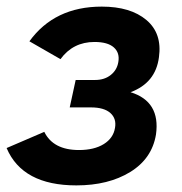

<svg xmlns="http://www.w3.org/2000/svg" viewBox="-29 -553 552 581"><path d="M202 8Q39 8 -9 -105L105 -154Q132 -99 210 -99Q256 -99 285 -117Q314 -135 319 -166Q324 -194 305 -211Q286 -228 246 -228H182L200 -311H259Q287 -311 306 -326Q325 -341 329 -365Q334 -393 315.5 -409.5Q297 -426 257 -426Q192 -426 154 -374L60 -428Q136 -533 279 -533Q366 -533 414 -492.5Q462 -452 452 -380Q442 -302 366 -274Q457 -246 443 -146Q431 -73 365 -32.5Q299 8 202 8Z"/></svg>

Font: Raleway-v4020
Style: Bold Italic
Weight: 700
Italic angle: -12°
Designer: Matt McInerney, Pablo Impallari, Rodrigo Fuenzalida
Foundry: Matt McInerney, Pablo Impallari, Rodrigo Fuenzalida
Version: Version 4.020;PS 004.020;hotconv 1.0.88;makeotf.lib2.5.64775